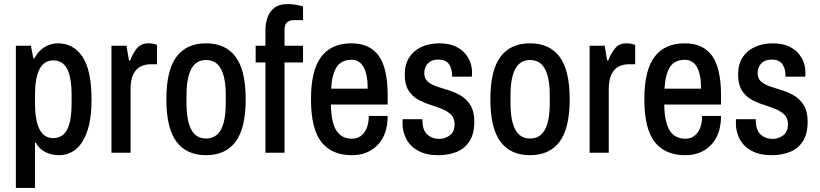

<svg xmlns="http://www.w3.org/2000/svg" viewBox="-20 -751 4030 944"><path d="M58 173V-526H132L144 -464H149Q168 -500 198.5 -519Q229 -538 265 -538Q341 -538 385.5 -472Q430 -406 430 -262Q430 -167 409 -106Q388 -45 352 -16.5Q316 12 271 12Q232 12 201.5 -4Q171 -20 157 -49H152V173ZM242 -72Q288 -72 310 -113.5Q332 -155 332 -244V-282Q332 -371 310 -412.5Q288 -454 242 -454Q196 -454 174 -410.5Q152 -367 152 -282V-245Q152 -160 174 -116Q196 -72 242 -72Z M528 0V-526H602L614 -454H620Q631 -485 651.5 -511.5Q672 -538 710 -538Q729 -538 740.5 -534Q752 -530 752 -530V-435H720Q694 -435 671.5 -424Q649 -413 635.5 -386Q622 -359 622 -312V0Z M993 12Q897 12 847.5 -54.5Q798 -121 798 -263Q798 -405 847.5 -471.5Q897 -538 993 -538Q1089 -538 1138.5 -471.5Q1188 -405 1188 -263Q1188 -121 1138.5 -54.5Q1089 12 993 12ZM993 -70Q1043 -70 1066.5 -114Q1090 -158 1090 -244V-282Q1090 -368 1066.5 -412Q1043 -456 993 -456Q944 -456 920.5 -412Q897 -368 897 -282V-244Q897 -158 920.5 -114Q944 -70 993 -70Z M1285 0V-444H1237V-526H1285V-604Q1285 -635 1295 -664.5Q1305 -694 1329 -712.5Q1353 -731 1395 -731Q1414 -731 1435.5 -727.5Q1457 -724 1470 -719V-652H1425Q1379 -652 1379 -605V-526H1470V-444H1379V0Z M1710 12Q1611 12 1560 -53Q1509 -118 1509 -263Q1509 -405 1559 -471.5Q1609 -538 1708 -538Q1797 -538 1841.5 -477.5Q1886 -417 1886 -282V-237H1607Q1608 -152 1633 -110.5Q1658 -69 1711 -69Q1748 -69 1770.5 -99Q1793 -129 1793 -181H1886Q1886 -89 1837 -38.5Q1788 12 1710 12ZM1608 -315H1788Q1788 -384 1768 -420.5Q1748 -457 1708 -457Q1658 -457 1635 -421Q1612 -385 1608 -315Z M2135 12Q2075 12 2035.5 -10Q1996 -32 1977.5 -68Q1959 -104 1959 -146Q1959 -155 1959.5 -159.5Q1960 -164 1960 -165H2057V-156Q2058 -109 2082 -88.5Q2106 -68 2139 -68Q2168 -68 2191.5 -85.5Q2215 -103 2215 -140Q2215 -171 2197 -188Q2179 -205 2151.5 -216Q2124 -227 2092.5 -237Q2061 -247 2033 -263Q2005 -279 1987.5 -308Q1970 -337 1970 -385Q1970 -434 1991.5 -468Q2013 -502 2052 -520Q2091 -538 2141 -538Q2191 -538 2226.5 -519.5Q2262 -501 2281.5 -468Q2301 -435 2301 -394Q2301 -388 2300.5 -382Q2300 -376 2300 -374H2203V-381Q2203 -413 2187.5 -435.5Q2172 -458 2135 -458Q2109 -458 2094 -447.5Q2079 -437 2072.5 -422Q2066 -407 2066 -392Q2066 -364 2084 -349Q2102 -334 2130 -325Q2158 -316 2189.5 -306Q2221 -296 2248.5 -279Q2276 -262 2294 -232Q2312 -202 2312 -153Q2312 -94 2289 -57.5Q2266 -21 2226 -4.5Q2186 12 2135 12Z M2586 12Q2490 12 2440.5 -54.5Q2391 -121 2391 -263Q2391 -405 2440.5 -471.5Q2490 -538 2586 -538Q2682 -538 2731.5 -471.5Q2781 -405 2781 -263Q2781 -121 2731.5 -54.5Q2682 12 2586 12ZM2586 -70Q2636 -70 2659.5 -114Q2683 -158 2683 -244V-282Q2683 -368 2659.5 -412Q2636 -456 2586 -456Q2537 -456 2513.5 -412Q2490 -368 2490 -282V-244Q2490 -158 2513.5 -114Q2537 -70 2586 -70Z M2879 0V-526H2953L2965 -454H2971Q2982 -485 3002.5 -511.5Q3023 -538 3061 -538Q3080 -538 3091.5 -534Q3103 -530 3103 -530V-435H3071Q3045 -435 3022.5 -424Q3000 -413 2986.5 -386Q2973 -359 2973 -312V0Z M3349 12Q3250 12 3199 -53Q3148 -118 3148 -263Q3148 -405 3198 -471.5Q3248 -538 3347 -538Q3436 -538 3480.5 -477.5Q3525 -417 3525 -282V-237H3246Q3247 -152 3272 -110.5Q3297 -69 3350 -69Q3387 -69 3409.5 -99Q3432 -129 3432 -181H3525Q3525 -89 3476 -38.5Q3427 12 3349 12ZM3247 -315H3427Q3427 -384 3407 -420.5Q3387 -457 3347 -457Q3297 -457 3274 -421Q3251 -385 3247 -315Z M3774 12Q3714 12 3674.5 -10Q3635 -32 3616.5 -68Q3598 -104 3598 -146Q3598 -155 3598.5 -159.5Q3599 -164 3599 -165H3696V-156Q3697 -109 3721 -88.5Q3745 -68 3778 -68Q3807 -68 3830.5 -85.5Q3854 -103 3854 -140Q3854 -171 3836 -188Q3818 -205 3790.5 -216Q3763 -227 3731.5 -237Q3700 -247 3672 -263Q3644 -279 3626.5 -308Q3609 -337 3609 -385Q3609 -434 3630.5 -468Q3652 -502 3691 -520Q3730 -538 3780 -538Q3830 -538 3865.5 -519.5Q3901 -501 3920.5 -468Q3940 -435 3940 -394Q3940 -388 3939.5 -382Q3939 -376 3939 -374H3842V-381Q3842 -413 3826.5 -435.5Q3811 -458 3774 -458Q3748 -458 3733 -447.5Q3718 -437 3711.5 -422Q3705 -407 3705 -392Q3705 -364 3723 -349Q3741 -334 3769 -325Q3797 -316 3828.5 -306Q3860 -296 3887.5 -279Q3915 -262 3933 -232Q3951 -202 3951 -153Q3951 -94 3928 -57.5Q3905 -21 3865 -4.5Q3825 12 3774 12Z"/></svg>

Font: Archivo Narrow Medium
Style: Regular
Weight: 500
Designer: Hector Gatti
Foundry: Omnibus-Type
Version: Version 3.002